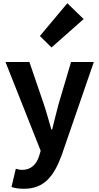

<svg xmlns="http://www.w3.org/2000/svg" viewBox="-20 -944 614 1189"><path d="M232 -10 222 23C206 72 174 108 117 108C104 108 88 104 78 101L51 214C73 221 95 225 128 225C253 225 313 149 362 17L561 -560H420L343 -300C329 -248 316 -194 303 -142H298C282 -196 268 -250 251 -300L162 -560H14ZM227 -721 299 -650 498 -826 397 -924Z"/></svg>

Font: Kinto Sans
Style: Bold
Weight: 700
Designer: Authors: Ryoko NISHIZUKA  (kana & ideographs); Paul D. Hunt (Latin, Greek & Cyrillic); Wenlong ZHANG  (bopomofo); Sandol
Foundry: Adobe Systems Incorporated, ookami Inc.
Version: Version 0.001